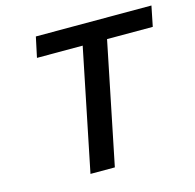

<svg xmlns="http://www.w3.org/2000/svg" viewBox="-98 -759 873 860"><g transform="rotate(-15 338.5 -329.0)"><path d="M333 -564H121L141 -658H677L658 -564H446L331 0H218Z"/></g></svg>

Font: Codetta
Style: Bold Italic
Weight: 700
Italic angle: -11°
Designer: Ulrich Proeller
Foundry: PROSA GmbH
Version: Version 2.00;September 29, 2018;FontCreator 11.5.0.2427 64-b